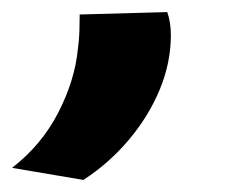

<svg xmlns="http://www.w3.org/2000/svg" viewBox="-82 -98 403 318"><path d="M50 -74 195 -78Q201 -61 201 -40Q201 6 182.5 50.5Q164 95 131 134Q98 173 56 200L-62 180Q-13 142 14.5 88.5Q42 35 47 -17Q49 -31 49.5 -45.5Q50 -60 50 -74Z"/></svg>

Font: Georama ExtraExtended SemiBold
Style: Italic
Weight: 600
Width: 8
Italic angle: -9°
Designer: Jean-Baptiste Levee
Foundry: Production Type
Version: Version 1.000